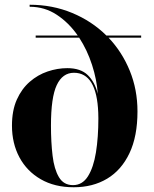

<svg xmlns="http://www.w3.org/2000/svg" viewBox="-20 -780 650 810"><path d="M560 -310Q560 -205 526.2 -133.8Q492.5 -62.5 432 -26.2Q371.5 10 291 10Q210.5 10 152 -23.8Q93.5 -57.5 62 -116.2Q30.5 -175 30.5 -250Q30.5 -314 51 -359.8Q71.5 -405.5 105.5 -435Q139.5 -464.5 181 -478.5Q222.5 -492.5 264 -492.5Q320.5 -492.5 350.5 -463Q380.5 -433.5 392.5 -384Q388.5 -444 368.2 -506.5Q348 -569 314 -621H130.5V-630H308Q271 -683.5 219.8 -717.5Q168.5 -751.5 105 -751.5V-760Q201 -760 284.2 -725.5Q367.5 -691 429 -630H575.5V-621H438Q495 -561 527.5 -481.5Q560 -402 560 -310ZM195 -250Q195 -180.5 201.8 -123.5Q208.5 -66.5 228.5 -32.8Q248.5 1 288 1Q327.5 1 351 -36.2Q374.5 -73.5 384.8 -137.2Q395 -201 395 -280.5L394.5 -304.5Q388 -473 292 -473Q244 -473 219.5 -421.2Q195 -369.5 195 -250Z"/></svg>

Font: Bodoni* 24pt
Style: Bold
Weight: 700
Version: Version 2.3